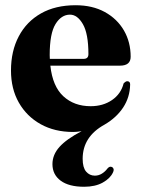

<svg xmlns="http://www.w3.org/2000/svg" viewBox="-20 -493 542 734"><path d="M412 166Q401.5 189 372.8 205Q344 221 301.5 221Q243.5 221 212 197.8Q180.5 174.5 180.5 134.5Q180.5 98.5 207.5 68.5Q234.5 38.5 292 8.5Q282.5 10 274.2 10.8Q266 11.5 259.5 11.5Q189 11.5 135.5 -18.2Q82 -48 52 -100.8Q22 -153.5 22 -223.5Q22 -298 51.8 -354.2Q81.5 -410.5 136.8 -441.8Q192 -473 269 -473Q333.5 -473 380.8 -447Q428 -421 453.8 -376.5Q479.5 -332 479.5 -276Q479.5 -242 438.5 -242H172.5Q181 -163 222.2 -125Q263.5 -87 326.5 -87Q374 -87 408.2 -110.5Q442.5 -134 452.5 -174Q461 -183 467 -182.5Q478 -182 477.5 -169.5Q476.5 -121 450.8 -82Q425 -43 379.5 -16.5Q296 29.5 296 114Q296 147.5 309.2 163Q322.5 178.5 342.5 178.5Q357 178.5 369.5 170.8Q382 163 390.5 151.5Q398.5 142 406.5 145Q411.5 146.5 413.8 151.8Q416 157 412 166ZM170 -282.5Q170 -275 170.5 -268H300Q318 -268 318 -286Q318 -364 297 -400.5Q276 -437 247.5 -437Q214.5 -437 192.2 -401Q170 -365 170 -282.5Z"/></svg>

Font: Fraunces 72pt S000
Style: Bold
Weight: 700
Version: Version 1.000; ttfautohint (v1.8.3)